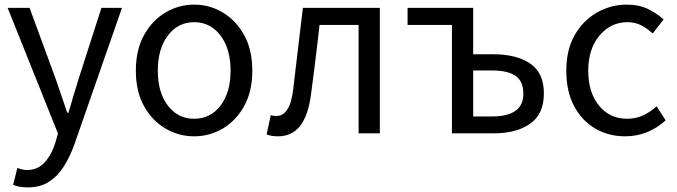

<svg xmlns="http://www.w3.org/2000/svg" viewBox="-20 -577 2929 831"><path d="M101 234Q62 234 37 223L55 150Q63 153 74.5 156Q86 159 96 159Q143 159 173 126Q203 93 219 42L231 1L13 -543H108L219 -241Q222 -231 226 -221Q248 -155 271 -89H276Q286 -120 295 -153Q309 -199 322 -241L419 -543H508L303 45Q284 99 257.5 141.5Q231 184 193 209Q155 234 101 234Z M820 13Q754 13 696.5 -20.5Q639 -54 603.5 -117.5Q568 -181 568 -271Q568 -362 603.5 -425.5Q639 -489 696.5 -523Q754 -557 820 -557Q887 -557 944 -523Q1001 -489 1036.5 -425.5Q1072 -362 1072 -271Q1072 -181 1036.5 -117.5Q1001 -54 944 -20.5Q887 13 820 13ZM820 -63Q891 -63 934.5 -120Q978 -177 978 -271Q978 -365 934.5 -423Q891 -481 820 -481Q750 -481 706.5 -423Q663 -365 663 -271Q663 -177 706.5 -120Q750 -63 820 -63Z M1184 13Q1154 13 1134 5L1152 -79Q1161 -75 1176 -75Q1205 -75 1223.5 -103Q1242 -131 1249 -191Q1264 -313 1278 -435Q1285 -489 1291 -543H1624V0H1532V-469H1363Q1358 -429 1354 -390Q1341 -279 1326 -168Q1303 13 1184 13Z M1936 0V-469H1744V-543H2028V-342H2118Q2215 -342 2274.5 -302Q2334 -262 2334 -173Q2334 -83 2274.5 -41.5Q2215 0 2118 0ZM2028 -73H2109Q2247 -73 2245 -173Q2245 -225 2211.5 -248.5Q2178 -272 2109 -272H2028Z M2686 13Q2614 13 2556.5 -20.5Q2499 -54 2465 -117.5Q2431 -181 2431 -271Q2431 -362 2467.5 -425.5Q2504 -489 2564 -523Q2624 -557 2693 -557Q2746 -557 2784.5 -538Q2823 -519 2852 -493L2805 -432Q2781 -454 2755 -467.5Q2729 -481 2696 -481Q2623 -481 2574.5 -423Q2526 -365 2526 -271Q2526 -177 2572.5 -120Q2619 -63 2694 -63Q2732 -63 2764 -78Q2796 -93 2822 -117L2861 -56Q2784 13 2686 13Z"/></svg>

Font: Noto Sans CJK KR Regular (TTF)
Style: Regular
Weight: 400
Designer: Ryoko NISHIZUKA 西塚涼子 (kana & ideographs); Paul D. Hunt (Latin, Greek & Cyrillic); Wenlong ZHANG 张文龙 (bopomofo); Sandoll 
Foundry: Adobe Systems Incorporated
Version: Version 1.004;PS 1.004;hotconv 1.0.82;makeotf.lib2.5.63406